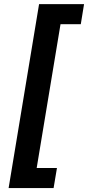

<svg xmlns="http://www.w3.org/2000/svg" viewBox="-20 -791 435 948"><path d="M22.5 137.7 172.9 -770.5H395L378.9 -671.4H278.8L161.1 38.6H261.2L244.6 137.7Z"/></svg>

Font: Inter 18pt SemiBold
Style: Italic
Weight: 600
Italic angle: -9.3988°
Designer: Rasmus Andersson
Foundry: rsms
Version: Version 4.001;git-66647c0bb